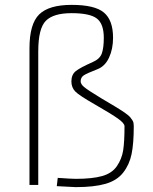

<svg xmlns="http://www.w3.org/2000/svg" viewBox="-20 -759 629 788"><path d="M137 0H101V-561Q101 -661 141 -700Q181 -739 274 -739Q369 -739 406.5 -707.5Q444 -676 444 -604Q444 -558 427.5 -522.5Q411 -487 380 -475Q336 -458 323.5 -449.5Q311 -441 311 -425Q311 -414 325 -402Q339 -390 395 -356Q407 -349 424.5 -338.5Q442 -328 450.5 -323Q459 -318 471.5 -310Q484 -302 490 -298Q496 -294 504 -287.5Q512 -281 515.5 -276.5Q519 -272 523 -266Q527 -260 528 -254Q529 -248 529 -241Q529 -170 520 -126.5Q511 -83 485.5 -50.5Q460 -18 413 -4.5Q366 9 291 9L213 5L217 -29Q274 -25 291 -25Q359 -25 399.5 -36.5Q440 -48 460 -77.5Q480 -107 485.5 -142Q491 -177 491 -241Q491 -253 464.5 -272Q438 -291 370 -330Q305 -367 289 -383.5Q273 -400 273 -425Q273 -453 291.5 -467.5Q310 -482 360 -504Q390 -517 398 -540Q406 -563 406 -604Q406 -661 377.5 -683Q349 -705 274 -705Q199 -705 168 -673.5Q137 -642 137 -548Z"/></svg>

Font: TypoPRO Titillium Text
Style: 1 wt
Weight: 100
Designer: Accademia di Belle Arti di Urbino and others
Foundry: Accademia di Belle Arti di Urbino and others.
Version: Version 25.000